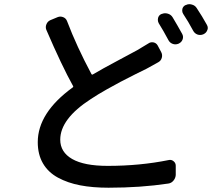

<svg xmlns="http://www.w3.org/2000/svg" viewBox="-20 -837 1040 901"><path d="M675.8 -632.8Q686.5 -640.6 699.7 -638.2Q712.9 -635.7 719.7 -624L736.3 -592.8Q743.2 -580.1 739.3 -565.9Q735.4 -551.8 722.7 -544.9Q710.9 -538.1 668 -514.6Q663.1 -512.7 615.7 -488.8Q568.4 -464.8 544.9 -452.6Q521.5 -440.4 480 -417Q438.5 -393.6 406.2 -372.1Q262.7 -279.3 262.7 -181.6Q262.7 -123 318.8 -90.8Q375 -58.6 485.4 -58.6Q636.7 -58.6 771.5 -85.9Q784.2 -88.9 794.4 -80.6Q804.7 -72.3 804.7 -59.6V-15.6Q803.7 -1 793.9 10.7Q784.2 22.5 769.5 24.4Q639.6 43.9 489.3 43.9Q415 43.9 356.4 32.7Q297.9 21.5 252 -3.4Q206.1 -28.3 181.6 -70.3Q157.2 -112.3 157.2 -169.9Q157.2 -307.6 321.3 -426.8Q325.2 -428.7 323.2 -432.6Q269.5 -529.3 197.3 -697.3Q192.4 -710 197.8 -723.1Q203.1 -736.3 215.8 -742.2L251 -756.8Q263.7 -761.7 276.9 -756.3Q290 -751 294.9 -737.3Q339.8 -619.1 409.2 -489.3Q411.1 -485.4 415 -487.3Q460.9 -514.6 534.7 -553.7Q608.4 -592.8 624 -601.6Q657.2 -621.1 675.8 -632.8ZM724.6 -728.5Q720.7 -736.3 720.7 -744.1Q720.7 -749 721.7 -752.9Q725.6 -766.6 738.3 -771.5H739.3Q752.9 -777.3 767.6 -772.9Q782.2 -768.6 790 -755.9Q813.5 -716.8 835 -677.7Q841.8 -665 836.9 -651.9Q832 -638.7 819.3 -632.8L817.4 -631.8Q810.5 -628.9 802.7 -628.9Q796.9 -628.9 791 -630.9Q777.3 -635.7 770.5 -648.4Q747.1 -692.4 724.6 -728.5ZM839.8 -771.5Q835 -779.3 835 -787.1Q835 -791 835.9 -795.9Q839.8 -808.6 851.6 -813.5H852.5Q860.4 -817.4 868.2 -817.4Q875 -817.4 880.9 -815.4Q895.5 -811.5 903.3 -798.8Q928.7 -760.7 950.2 -721.7Q955.1 -713.9 955.1 -706.1Q955.1 -701.2 953.1 -696.3Q948.2 -682.6 935.5 -676.8L933.6 -675.8Q926.8 -672.9 918.9 -672.9Q913.1 -672.9 907.2 -674.8Q893.6 -679.7 886.7 -692.4Q863.3 -736.3 839.8 -771.5Z"/></svg>

Font: Gen Jyuu Gothic L Monospace Medium
Style: Regular
Weight: 500
Designer: [Source Han Sans]
Ryoko NISHIZUKA  (kana & ideographs); Paul D. Hunt (Latin, Greek & Cyrillic); Wenlong ZHANG  (bopomofo
Version: Version 1.002.20150607